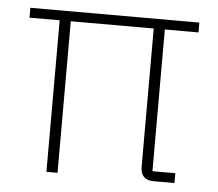

<svg xmlns="http://www.w3.org/2000/svg" viewBox="-43 -555 683 602"><g transform="rotate(5 299.0 -254.0)"><path d="M455 -31H527V0H462Q420 0 420 -42V-477H159V0H124V-477H29V-508H561V-477H455Z"/></g></svg>

Font: IBM Plex Sans Arabic ExtraLight
Style: Regular
Weight: 200
Designer: Mike Abbink, Paul van der Laan, Pieter van Rosmalen, Wael Morcos, Khajak Apelian
Foundry: Bold Monday
Version: Version 1.1